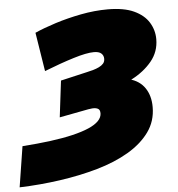

<svg xmlns="http://www.w3.org/2000/svg" viewBox="-160 -607 804 867"><g transform="rotate(-5 242.5 -173.0)"><path d="M-106 210 -77 26Q-7 21 50.5 13.5Q108 6 152 -4.5Q196 -15 226 -28Q256 -41 271.5 -57Q287 -73 287 -92Q287 -102 282.5 -108Q278 -114 266 -116Q254 -118 233 -114L102 -89L122 -254L243 -282Q257 -285 271 -289Q285 -293 297.5 -299Q310 -305 317.5 -313.5Q325 -322 325 -335Q325 -350 314.5 -359.5Q304 -369 281 -369Q248 -369 188 -350.5Q128 -332 54 -303L26 -479Q66 -497 121 -514.5Q176 -532 238 -544Q300 -556 360 -556Q433 -556 478.5 -535Q524 -514 545.5 -479Q567 -444 567 -403Q567 -346 531.5 -303Q496 -260 439.5 -231Q383 -202 321 -187L319 -228Q386 -245 431.5 -232.5Q477 -220 500.5 -185Q524 -150 524 -99Q524 -35 488.5 14Q453 63 391.5 99Q330 135 249.5 158Q169 181 78 194Q-13 207 -106 210Z"/></g></svg>

Font: Montserrat Thin Black
Style: Italic
Weight: 900
Italic angle: -11.3°
Version: Version 9.000